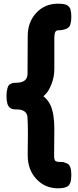

<svg xmlns="http://www.w3.org/2000/svg" viewBox="-20 -793 421 1039"><path d="M130 47Q130 126 177 176Q224 226 294 226Q325 226 343 217Q366 206 366 154Q366 102 344 92Q328 85 322 84Q315 83 299 83Q285 83 278 76Q273 68 273 57V33Q273 -42 274 -96Q274 -176 254 -222Q247 -238 234 -254Q220 -269 215 -272L230 -287Q245 -303 259 -339Q274 -376 274 -420V-590Q274 -629 294 -629Q324 -629 344 -640Q357 -646 361 -662Q366 -679 366 -702Q366 -725 361 -743Q356 -758 341 -766Q327 -773 293 -773Q223 -773 177 -724Q130 -674 130 -598Q130 -516 129 -394Q129 -345 66 -345H62Q46 -345 32 -336Q24 -330 20 -314Q15 -296 15 -273Q15 -250 20 -232Q29 -201 63 -201H69Q129 -201 129 -153Q131 -121 131 -65L130 28Z"/></svg>

Font: FredokaOneMacrons
Style: Regular
Weight: 500
Designer: ""
Foundry: ""
Version: ""